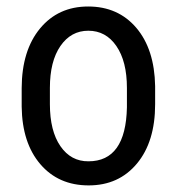

<svg xmlns="http://www.w3.org/2000/svg" viewBox="-20 -558 542 588"><path d="M132.8 -238.8Q132.8 -157.2 165 -110.4Q197.3 -63.5 251 -64Q365.2 -64 368.7 -229V-288.6Q368.7 -370.1 336.4 -417Q304.2 -463.9 250.5 -463.9Q197.3 -463.9 165 -417Q132.8 -370.1 132.8 -289.1ZM46.4 -288.6Q46.9 -403.3 102.5 -470.7Q158.2 -538.1 250 -538.1Q341.8 -538.1 397.5 -472.7Q453.1 -407.2 455.1 -294.4V-238.8Q455.1 -124 399.4 -57.1Q343.8 9.8 251.5 9.8Q159.2 9.8 103.5 -55.2Q47.9 -120.1 46.4 -231Z"/></svg>

Font: RobotoCondensed-Regular
Style: Regular
Weight: 400
Designer: Google
Version: Version 2.001201; 2014